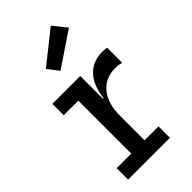

<svg xmlns="http://www.w3.org/2000/svg" viewBox="-250 -889 960 960"><g transform="rotate(-45 230.0 -409.0)"><path d="M245 -80.5H343.5V0H48V-80.5H151V-455H48V-535.5H245ZM440 -434Q429.5 -437 418.2 -438.5Q407 -440 395.5 -440Q327 -440 286 -391Q245 -342 245 -254.5L224 -374H249Q255.5 -430 276.5 -467.8Q297.5 -505.5 331 -524.5Q364.5 -543.5 408 -543.5Q416.5 -543.5 424.2 -542.8Q432 -542 440 -540.5ZM319 -817.5 376 -746.5 193.5 -623.5 148.5 -682Z"/></g></svg>

Font: Hepta Slab ExtraLight Medium
Style: Regular
Weight: 500
Version: Version 1.100